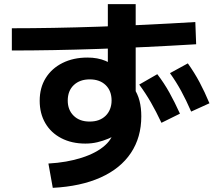

<svg xmlns="http://www.w3.org/2000/svg" viewBox="-20 -837 1040 924"><path d="M757 -246Q731 -301 706 -344.5Q681 -388 650 -430L737 -480Q770 -437 795.5 -391Q821 -345 846 -290ZM900 -300Q876 -355 852 -399Q828 -443 798 -485L884 -532Q916 -487 940.5 -441Q965 -395 988 -340ZM213 -50Q302 -55 373.5 -78Q445 -101 486 -138Q527 -175 527 -219V-242L573 -228Q563 -210 544.5 -195Q526 -180 501 -169.5Q476 -159 448.5 -152.5Q421 -146 391 -146Q325 -146 275 -172Q225 -198 198 -244.5Q171 -291 171 -352Q171 -415 200 -461.5Q229 -508 281 -534Q333 -560 401 -560Q450 -560 488 -544Q526 -528 566 -494L499 -471V-817H633V-360L623 -415Q643 -385 651.5 -351.5Q660 -318 660 -277Q660 -176 610 -101Q560 -26 464.5 17Q369 60 234 67ZM411 -252Q436 -252 455 -259Q474 -266 488 -279.5Q502 -293 509.5 -312Q517 -331 517 -353Q517 -400 488.5 -427.5Q460 -455 412 -455Q364 -455 335 -427.5Q306 -400 306 -353Q306 -308 334.5 -280Q363 -252 411 -252ZM37 -701Q231 -701 452 -708.5Q673 -716 920 -731L924 -624Q675 -609 453 -601.5Q231 -594 37 -594Z"/></svg>

Font: M PLUS 2
Style: Bold
Weight: 700
Designer: Coji Morishita
Foundry: UNDERFOREST DESIGN
Version: Version 1.001